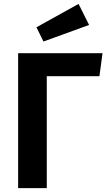

<svg xmlns="http://www.w3.org/2000/svg" viewBox="-20 -965 549 985"><path d="M437 -837 203 -752 167 -825 383 -945ZM506 -692 490 -574H220V0H73V-692Z"/></svg>

Font: Fira Sans SemiBold
Style: Regular
Weight: 600
Designer: bBox Type GmbH & Carrois Corporate GbR & Edenspiekermann AG
Foundry: bBox Type GmbH & Carrois Corporate GbR & Edenspiekermann AG
Version: Version 4.301;PS 004.301;hotconv 1.0.88;makeotf.lib2.5.64775